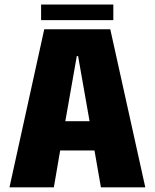

<svg xmlns="http://www.w3.org/2000/svg" viewBox="-20 -800 660 820"><path d="M20.5 0 169 -675H451L600.5 0H411L383.5 -157.5H237L210 0ZM259 -282.5H362.5L313.5 -560.5H308ZM155.5 -714V-780.5H464V-714Z"/></svg>

Font: Anybody ExtraBold
Style: Regular
Weight: 800
Designer: Tyler Finck
Foundry: Etcetera Type Company
Version: Version 1.010; ttfautohint (v1.8.3) -l 8 -r 50 -G 200 -x 14 